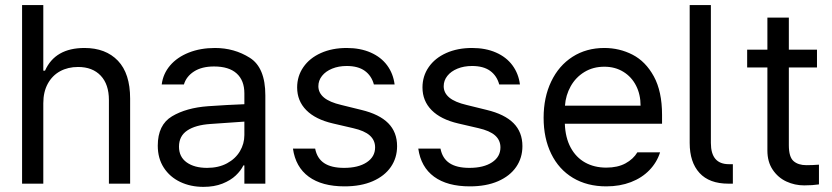

<svg xmlns="http://www.w3.org/2000/svg" viewBox="-20 -727 3295 760"><path d="M151.4 0H67.4V-707H151.4V-447.3H158.2Q198.2 -537.1 314.5 -537.1Q398.4 -537.1 446.8 -486.6Q495.1 -436 495.1 -336.9V0H411.1V-331.1Q411.1 -393.1 378.7 -427.5Q346.2 -461.9 289.1 -461.9Q249 -461.9 218 -445.1Q187 -428.2 169.2 -395.8Q151.4 -363.3 151.4 -318.4Z M803.7 -306.6Q836.9 -309.1 878.2 -311.3Q919.4 -313.5 947.3 -314.5V-357.4Q947.3 -408.7 916.7 -436.3Q886.2 -463.9 827.1 -463.9Q778.8 -463.9 748 -444.1Q717.3 -424.3 708 -392.6H620.1Q625.5 -435.1 653.3 -467.8Q681.2 -500.5 727.3 -518.8Q773.4 -537.1 831.1 -537.1Q907.2 -537.1 968.8 -498.3Q1030.3 -459.5 1030.3 -349.6V0H947.3V-72.3H943.4Q933.6 -51.8 913.3 -32.5Q893.1 -13.2 860.6 -0.2Q828.1 12.7 785.2 12.7Q734.4 12.7 693.4 -6.8Q652.3 -26.4 628.4 -63.2Q604.5 -100.1 604.5 -150.4Q604.5 -232.9 660.9 -266.6Q717.3 -300.3 803.7 -306.6ZM799.8 -62.5Q845.2 -62.5 878.7 -80.6Q912.1 -98.6 929.7 -128.4Q947.3 -158.2 947.3 -192.4V-245.6L813.5 -236.3Q753.9 -232.4 721.2 -210.4Q688.5 -188.5 688.5 -146.5Q688.5 -106 719 -84.2Q749.5 -62.5 799.8 -62.5Z M1352.5 -465.8Q1320.3 -465.8 1294.7 -455.3Q1269 -444.8 1254.6 -426.5Q1240.2 -408.2 1240.2 -385.7Q1240.2 -359.4 1262.5 -340.8Q1284.7 -322.3 1331.1 -311.5L1410.2 -292Q1481.4 -274.9 1516.6 -239.5Q1551.8 -204.1 1551.8 -148.4Q1551.8 -102.1 1527.1 -66.2Q1502.4 -30.3 1455.6 -9.8Q1408.7 10.7 1343.8 10.7Q1254.4 10.7 1202.1 -27.6Q1149.9 -65.9 1139.6 -138.7H1227.5Q1234.9 -100.1 1263.2 -81.3Q1291.5 -62.5 1341.8 -62.5Q1398.4 -62.5 1431.6 -84.5Q1464.8 -106.4 1464.8 -143.6Q1464.8 -171.9 1443.8 -190.7Q1422.9 -209.5 1377.9 -219.7L1297.9 -238.3Q1228.5 -254.4 1192.4 -291Q1156.2 -327.6 1156.2 -380.9Q1156.2 -425.8 1180.9 -461.4Q1205.6 -497.1 1250.2 -517.1Q1294.9 -537.1 1352.5 -537.1Q1406.2 -537.1 1447.3 -519Q1488.3 -501 1512.5 -468.3Q1536.6 -435.5 1542 -392.6H1460Q1450.7 -427.2 1424.1 -446.5Q1397.5 -465.8 1352.5 -465.8Z M1848.6 -465.8Q1816.4 -465.8 1790.8 -455.3Q1765.1 -444.8 1750.7 -426.5Q1736.3 -408.2 1736.3 -385.7Q1736.3 -359.4 1758.5 -340.8Q1780.8 -322.3 1827.1 -311.5L1906.2 -292Q1977.5 -274.9 2012.7 -239.5Q2047.9 -204.1 2047.9 -148.4Q2047.9 -102.1 2023.2 -66.2Q1998.5 -30.3 1951.7 -9.8Q1904.8 10.7 1839.8 10.7Q1750.5 10.7 1698.2 -27.6Q1646 -65.9 1635.7 -138.7H1723.6Q1731 -100.1 1759.3 -81.3Q1787.6 -62.5 1837.9 -62.5Q1894.5 -62.5 1927.7 -84.5Q1960.9 -106.4 1960.9 -143.6Q1960.9 -171.9 1939.9 -190.7Q1918.9 -209.5 1874 -219.7L1793.9 -238.3Q1724.6 -254.4 1688.5 -291Q1652.3 -327.6 1652.3 -380.9Q1652.3 -425.8 1677 -461.4Q1701.7 -497.1 1746.3 -517.1Q1791 -537.1 1848.6 -537.1Q1902.3 -537.1 1943.4 -519Q1984.4 -501 2008.5 -468.3Q2032.7 -435.5 2038.1 -392.6H1956.1Q1946.8 -427.2 1920.2 -446.5Q1893.6 -465.8 1848.6 -465.8Z M2131.8 -260.7Q2131.8 -341.8 2161.9 -404.5Q2191.9 -467.3 2246.3 -502.2Q2300.8 -537.1 2372.1 -537.1Q2432.1 -537.1 2483.9 -510.5Q2535.6 -483.9 2568.1 -424.6Q2600.6 -365.2 2600.6 -272.5V-237.3H2215.8Q2217.8 -182.1 2238.8 -143.1Q2259.8 -104 2296.1 -83.7Q2332.5 -63.5 2379.9 -63.5Q2424.8 -63.5 2455.8 -80.3Q2486.8 -97.2 2502.9 -124H2592.8Q2580.1 -84 2550.5 -53.5Q2521 -22.9 2477.3 -6.1Q2433.6 10.7 2379.9 10.7Q2304.2 10.7 2248 -22.9Q2191.9 -56.6 2161.9 -118.2Q2131.8 -179.7 2131.8 -260.7ZM2515.6 -308.6Q2515.6 -353 2497.8 -387.9Q2480 -422.9 2447.3 -442.9Q2414.6 -462.9 2372.1 -462.9Q2327.6 -462.9 2293.2 -441.9Q2258.8 -420.9 2239 -385.5Q2219.2 -350.1 2216.3 -308.6Z M2865.2 -77.1H2880.9V0H2863.3Q2787.6 0 2748.8 -42.5Q2710 -85 2710 -161.1V-707H2793.9V-161.1Q2793.9 -77.1 2865.2 -77.1Z M3213.9 -460H3102.5V-152.3Q3102.5 -105.5 3121.1 -89.4Q3139.6 -73.2 3171.9 -73.2Q3196.3 -73.2 3221.7 -75.2V2.9Q3196.3 6.8 3163.1 6.8Q3126 6.8 3092.8 -8.5Q3059.6 -23.9 3038.6 -55.2Q3017.6 -86.4 3017.6 -130.9V-460H2937.5V-530.3H3017.6V-657.2H3102.5V-530.3H3213.9Z"/></svg>

Font: Pretendard GOV
Style: Regular
Weight: 400
Designer: Base glyphs from Inter by Rasmus Andersson; Hangeul glyphs from Noto Sans CJK(Source Han Sans) by Jang Soo-young and Kan
Foundry: Kil Hyung-jin
Version: Version 1.309